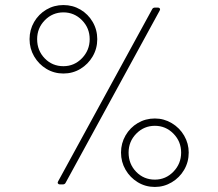

<svg xmlns="http://www.w3.org/2000/svg" viewBox="-20 -730 863 760"><path d="M97 -575Q97 -612 115 -643Q133 -674 163.5 -692Q194 -710 231 -710Q268 -710 298.5 -692Q329 -674 347 -643Q365 -612 365 -575Q365 -538 347 -507Q329 -476 298.5 -457.5Q268 -439 231 -439Q194 -439 163.5 -457.5Q133 -476 115 -507Q97 -538 97 -575ZM210 -12 582 -693Q585 -700 594 -700H605Q610 -700 612.5 -696.5Q615 -693 612 -688L240 -7Q237 0 228 0H217Q212 0 209.5 -3.5Q207 -7 210 -12ZM335 -575Q335 -619 304.5 -650Q274 -681 231 -681Q188 -681 157.5 -650Q127 -619 127 -575Q127 -530 157 -499Q187 -468 231 -468Q274 -468 304.5 -499.5Q335 -531 335 -575ZM459 -126Q459 -163 477 -194Q495 -225 525.5 -243Q556 -261 593 -261Q629 -261 660 -242.5Q691 -224 709 -193Q727 -162 727 -126Q727 -89 709 -58Q691 -27 660 -8.5Q629 10 593 10Q556 10 525.5 -8.5Q495 -27 477 -58Q459 -89 459 -126ZM697 -126Q697 -170 666.5 -201Q636 -232 593 -232Q550 -232 519.5 -201Q489 -170 489 -126Q489 -81 519 -50Q549 -19 593 -19Q636 -19 666.5 -50.5Q697 -82 697 -126Z"/></svg>

Font: Barlow Semi Condensed ExLight
Style: Regular
Weight: 275
Width: 4
Designer: Jeremy Tribby
Foundry: Tribby Type
Version: Version 1.408